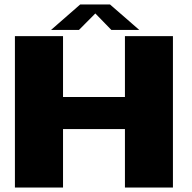

<svg xmlns="http://www.w3.org/2000/svg" viewBox="-20 -836 858 856"><path d="M46.5 0H261V-260.5H537V0H751V-675H537V-403.5H261V-675H46.5ZM207.5 -702.5H332L405 -776L476.5 -702.5H601L470.5 -816H337.5Z"/></svg>

Font: Anybody SemiExpanded ExtraBold
Style: Regular
Weight: 800
Width: 6
Version: Version 1.113;gftools[0.9.25]